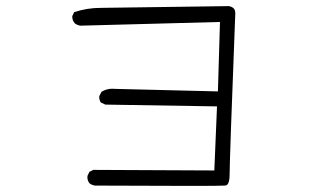

<svg xmlns="http://www.w3.org/2000/svg" viewBox="-20 -628 1040 632"><path d="M293 -17.1Q495.1 -16.1 601.3 -16.1Q707.5 -16.1 720.7 -17.1Q725.6 -17.6 728 -20Q735.8 -27.8 735.8 -52.7Q735.8 -100.1 754.4 -581.5Q754.4 -583.5 754.4 -584.5Q754.4 -595.2 749.3 -600.3Q744.1 -605.5 733.9 -607.9L311.5 -602.1Q265.6 -602.1 224.1 -587.9L218.3 -575.7Q217.8 -574.7 217.8 -573.7Q217.8 -561 226.1 -551.3Q234.4 -544.9 244.6 -543.5L704.1 -555.7L697.3 -327.1L360.8 -335.4Q355.5 -335.9 349.1 -335.9Q330.1 -335.9 314 -325.7L307.1 -312Q306.6 -310.5 306.6 -309.6Q306.6 -298.3 312 -290.5L326.7 -283.7L694.3 -277.8L685.5 -66.9L287.1 -68.8L274.4 -62.5L268.1 -49.3Q267.6 -47.9 267.6 -44.4Q267.6 -41 269 -35.4Q270.5 -29.8 274.4 -24.9Q282.2 -18.6 293 -17.1Z"/></svg>

Font: NaikaiFont
Style: ExtraLight
Weight: 200
Version: Version 1.89